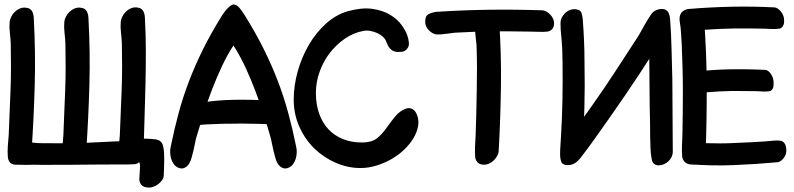

<svg xmlns="http://www.w3.org/2000/svg" viewBox="-20 -735 3546 857"><path d="M47 0Q110 2 139.5 0Q169 -2 177 -6.5Q185 -11 177 -18Q169 -25 156.5 -32.5Q144 -40 132 -48Q120 -56 121 -63Q131 -209 135 -355.5Q139 -502 131 -649Q131 -658 129.5 -666.5Q128 -675 124.5 -682.5Q121 -690 113.5 -695Q106 -700 93 -701Q80 -702 67.5 -696.5Q55 -691 45.5 -681.5Q36 -672 30 -660Q24 -648 23 -637Q21 -614 24 -588.5Q27 -563 28 -540Q29 -488 29 -436.5Q29 -385 27 -333Q25 -283 23 -234Q21 -185 19 -134Q17 -111 15 -84Q13 -57 15 -35Q16 -21 23.5 -11Q31 -1 47 0ZM294 0Q308 1 320.5 -4.5Q333 -10 342.5 -19.5Q352 -29 358 -40.5Q364 -52 365 -63Q375 -209 379 -355.5Q383 -502 375 -649Q375 -658 373.5 -666.5Q372 -675 368.5 -682.5Q365 -690 357.5 -695Q350 -700 337 -701Q324 -702 311.5 -696.5Q299 -691 289.5 -681.5Q280 -672 274 -660Q268 -648 267 -637Q265 -614 268 -588.5Q271 -563 272 -540Q273 -488 273 -436.5Q273 -385 271 -333Q269 -283 267 -234Q265 -185 263 -134Q261 -111 259 -84Q257 -57 259 -35Q260 -21 269 -11Q278 -1 294 0ZM546 -1Q560 0 573.5 -6Q587 -12 597.5 -22Q608 -32 614.5 -44Q621 -56 621 -67Q623 -148 625.5 -221.5Q628 -295 629.5 -366Q631 -437 631 -507Q631 -577 627 -650Q627 -659 625.5 -667.5Q624 -676 620.5 -683.5Q617 -691 609.5 -696Q602 -701 589 -702Q576 -703 563.5 -697.5Q551 -692 541.5 -682.5Q532 -673 526 -661Q520 -649 519 -638Q517 -615 520 -589.5Q523 -564 524 -541Q525 -489 525 -437.5Q525 -386 523 -334Q521 -284 519 -235Q517 -186 515 -135Q513 -112 511 -85Q509 -58 511 -36Q512 -22 521 -12Q530 -2 546 -1ZM622 -103Q622 -132 618 -137Q614 -142 608 -135.5Q602 -129 595 -118.5Q588 -108 581 -107Q563 -105 540 -105Q517 -105 498 -104Q456 -102 414.5 -100Q373 -98 331 -96Q244 -95 157 -96Q137 -97 116 -99.5Q95 -102 75 -100Q56 -99 41 -88Q26 -77 30 -52Q33 -29 32.5 -15Q32 -1 46 -1Q165 2 297 0.5Q429 -1 552 -1Q567 -1 580 -2Q593 -3 602 -12.5Q611 -22 616.5 -43Q622 -64 622 -103ZM633 101Q647 104 660.5 100Q674 96 685.5 87.5Q697 79 704 68.5Q711 58 711 47Q713 1 713 -29Q713 -59 709.5 -77Q706 -95 697.5 -103Q689 -111 674 -113Q631 -118 599.5 -115Q568 -112 548 -105Q528 -98 520.5 -88.5Q513 -79 519 -70Q523 -65 520.5 -59.5Q518 -54 519.5 -48.5Q521 -43 531.5 -37Q542 -31 573 -25Q589 -22 595.5 -17.5Q602 -13 604 -4Q606 5 604.5 20.5Q603 36 602 62Q601 76 609 87.5Q617 99 633 101Z M1220 -214Q1221 -229 1218 -242Q1215 -255 1209.5 -264.5Q1204 -274 1197.5 -280Q1191 -286 1185 -286Q1104 -291 1022 -289.5Q940 -288 859 -274Q849 -272 840 -265.5Q831 -259 830 -232Q828 -204 829.5 -190.5Q831 -177 844 -176Q857 -175 870.5 -177Q884 -179 908 -180Q943 -182 972 -182.5Q1001 -183 1030 -183Q1058 -184 1085.5 -183Q1113 -182 1142 -182Q1154 -181 1174.5 -180.5Q1195 -180 1207 -182Q1215 -184 1217.5 -190.5Q1220 -197 1220 -214ZM777 14Q791 20 804 14Q817 8 825 -6Q831 -16 835 -30.5Q839 -45 843 -61Q847 -77 850 -93.5Q853 -110 857 -124Q871 -171 888 -225.5Q905 -280 926 -334.5Q947 -389 971 -440Q995 -491 1022 -532Q1024 -529 1025.5 -526Q1027 -523 1029 -521Q1055 -479 1078 -429Q1101 -379 1120.5 -327Q1140 -275 1157 -223Q1174 -171 1187 -124Q1191 -110 1194 -93.5Q1197 -77 1201 -61Q1205 -45 1209 -30.5Q1213 -16 1219 -6Q1227 8 1240 14Q1253 20 1267 14Q1280 9 1288 -2Q1296 -13 1300 -26.5Q1304 -40 1304.5 -54Q1305 -68 1302 -80Q1286 -159 1266.5 -231Q1247 -303 1220 -373.5Q1193 -444 1157 -516.5Q1121 -589 1071 -669Q1063 -682 1050 -698.5Q1037 -715 1022 -715Q1017 -715 1010 -710Q1003 -705 996 -698Q989 -691 983 -683Q977 -675 973 -669Q923 -589 887 -516.5Q851 -444 824 -373.5Q797 -303 777.5 -231Q758 -159 742 -80Q739 -68 739.5 -54Q740 -40 744 -26.5Q748 -13 756 -2Q764 9 777 14Z M1291 -291Q1291 -225 1316.5 -168.5Q1342 -112 1384 -71.5Q1426 -31 1479.5 -8Q1533 15 1589 15Q1625 15 1660.5 4Q1696 -7 1727.5 -25Q1759 -43 1784 -67Q1809 -91 1825 -117.5Q1841 -144 1846 -171Q1851 -198 1841 -223Q1833 -243 1819.5 -249Q1806 -255 1792 -250Q1766 -241 1746 -217.5Q1726 -194 1706 -165Q1684 -134 1661 -116.5Q1638 -99 1595 -99Q1548 -99 1510 -114.5Q1472 -130 1445.5 -158.5Q1419 -187 1404.5 -228Q1390 -269 1390 -320Q1390 -368 1406.5 -414.5Q1423 -461 1452 -498.5Q1481 -536 1519.5 -562.5Q1558 -589 1602 -597Q1617 -600 1633 -597Q1649 -594 1663.5 -587.5Q1678 -581 1689 -571Q1700 -561 1704 -549Q1711 -530 1719 -520.5Q1727 -511 1736.5 -507Q1746 -503 1755.5 -503Q1765 -503 1775 -504Q1790 -506 1800.5 -522Q1811 -538 1798 -577Q1791 -598 1772 -624Q1753 -650 1720.5 -669.5Q1688 -689 1641.5 -695.5Q1595 -702 1533 -685Q1480 -670 1435.5 -630Q1391 -590 1359 -535.5Q1327 -481 1309 -417Q1291 -353 1291 -291Z M2136 0Q2150 1 2162.5 -4.5Q2175 -10 2184.5 -19.5Q2194 -29 2200 -40.5Q2206 -52 2206 -62Q2214 -207 2216 -351Q2218 -495 2208 -641Q2207 -658 2201.5 -663.5Q2196 -669 2170 -671Q2143 -673 2122.5 -662Q2102 -651 2100 -629Q2099 -606 2102 -581Q2105 -556 2107 -533Q2109 -482 2109 -431Q2109 -380 2108 -329Q2107 -280 2106 -231Q2105 -182 2103 -132Q2102 -110 2100.5 -83Q2099 -56 2101 -35Q2102 -21 2111 -11Q2120 -1 2136 0ZM2453 -627Q2454 -639 2449 -650.5Q2444 -662 2436 -670Q2428 -678 2418.5 -683.5Q2409 -689 2400 -689Q2280 -693 2163.5 -691.5Q2047 -690 1925 -682Q1911 -680 1895 -673Q1879 -666 1878 -643Q1876 -618 1894 -600Q1912 -582 1931 -581Q1950 -581 1970.5 -584Q1991 -587 2010 -589Q2053 -591 2095 -593Q2137 -595 2180 -595Q2221 -595 2261 -595Q2301 -595 2343 -594Q2362 -594 2384.5 -593Q2407 -592 2424 -594Q2436 -596 2444 -604.5Q2452 -613 2453 -627Z M2482 -637V-625Q2482 -602 2484.5 -581Q2487 -560 2488 -539Q2490 -518 2490 -496Q2490 -474 2491 -451Q2492 -370 2490.5 -288.5Q2489 -207 2484 -126Q2483 -106 2481.5 -85.5Q2480 -65 2480 -43Q2481 -21 2487 -9.5Q2493 2 2516 2Q2539 2 2558 -16Q2577 -34 2579 -55Q2586 -155 2588.5 -254Q2591 -353 2589 -453Q2589 -502 2587 -551Q2585 -600 2581 -650Q2579 -671 2573.5 -681.5Q2568 -692 2547 -694H2543Q2520 -694 2502 -676Q2484 -658 2482 -637ZM2871 -637V-625Q2871 -602 2873.5 -581Q2876 -560 2877 -539Q2879 -523 2878.5 -508.5Q2878 -494 2878 -477Q2879 -423 2879 -369Q2879 -315 2880 -259Q2881 -227 2881.5 -193.5Q2882 -160 2882 -126Q2883 -100 2883.5 -74.5Q2884 -49 2889 -24Q2894 3 2920 3Q2932 3 2943.5 -2Q2955 -7 2964 -15.5Q2973 -24 2978 -35Q2983 -46 2983 -57Q2982 -138 2982 -218.5Q2982 -299 2981 -381Q2979 -448 2977.5 -515Q2976 -582 2971 -650Q2969 -671 2961.5 -682.5Q2954 -694 2932 -694Q2922 -694 2911 -689Q2900 -684 2891.5 -675.5Q2883 -667 2877.5 -657Q2872 -647 2871 -637ZM2890 -676Q2888 -674 2886.5 -671Q2885 -668 2883 -666Q2869 -645 2856.5 -622.5Q2844 -600 2831 -577Q2780 -499 2729.5 -421Q2679 -343 2625 -267Q2611 -247 2596 -226Q2581 -205 2566 -185Q2552 -165 2536 -147Q2520 -129 2505 -109Q2504 -106 2502 -103.5Q2500 -101 2498 -98Q2485 -75 2488.5 -46.5Q2492 -18 2512 -4Q2526 5 2542.5 -5Q2559 -15 2571 -30Q2606 -75 2638 -120.5Q2670 -166 2702 -211Q2768 -305 2831 -400Q2894 -495 2953 -593Q2960 -604 2964.5 -618Q2969 -632 2969.5 -646Q2970 -660 2966 -671.5Q2962 -683 2953 -690Q2941 -698 2921 -693.5Q2901 -689 2890 -676Z M3433 -361Q3434 -386 3421.5 -404Q3409 -422 3397 -423Q3315 -427 3233.5 -425.5Q3152 -424 3070 -413Q3061 -411 3052 -405Q3043 -399 3042 -376Q3042 -352 3054.5 -334Q3067 -316 3080 -315Q3093 -314 3106.5 -317.5Q3120 -321 3134 -323Q3191 -328 3249 -329Q3277 -329 3304 -328.5Q3331 -328 3360 -328Q3372 -327 3387.5 -326.5Q3403 -326 3415 -328Q3423 -329 3428 -337.5Q3433 -346 3433 -361ZM3061 -1Q3101 2 3116.5 -3Q3132 -8 3135 -18Q3138 -28 3134 -40.5Q3130 -53 3130 -63Q3135 -209 3134.5 -353.5Q3134 -498 3123 -644Q3123 -650 3129 -656.5Q3135 -663 3141.5 -670Q3148 -677 3152.5 -682.5Q3157 -688 3152.5 -692Q3148 -696 3132 -697.5Q3116 -699 3082 -697Q3069 -696 3055 -694.5Q3041 -693 3031 -687Q3021 -681 3016 -668Q3011 -655 3015 -632Q3019 -609 3020 -584Q3021 -559 3023 -536Q3025 -484 3026.5 -433Q3028 -382 3028 -331Q3028 -281 3027.5 -232.5Q3027 -184 3026 -134Q3025 -111 3024 -84Q3023 -57 3025 -36Q3027 -22 3036 -12.5Q3045 -3 3061 -1ZM3480 -640Q3481 -665 3466 -683Q3451 -701 3437 -702Q3340 -707 3246 -705Q3152 -703 3054 -695Q3043 -694 3030 -686.5Q3017 -679 3016 -656Q3015 -631 3030 -613Q3045 -595 3060 -594Q3076 -593 3092.5 -596.5Q3109 -600 3124 -602Q3194 -607 3261 -608Q3293 -608 3326 -608Q3359 -608 3392 -607Q3407 -606 3425.5 -605.5Q3444 -605 3458 -607Q3467 -608 3473.5 -617Q3480 -626 3480 -640ZM3489 -75Q3487 -90 3479.5 -98Q3472 -106 3463 -107Q3448 -109 3430 -107Q3412 -105 3397 -104Q3363 -102 3330 -100Q3297 -98 3264 -97Q3229 -95 3195 -95Q3161 -95 3126 -96Q3110 -97 3093 -99.5Q3076 -102 3061 -100Q3046 -99 3034 -88Q3022 -77 3026 -52Q3029 -29 3038 -15.5Q3047 -2 3058 -2Q3154 6 3254.5 2Q3355 -2 3452 -11Q3466 -13 3479.5 -31.5Q3493 -50 3489 -75Z"/></svg>

Font: Balpaq
Style: Regular
Weight: 400
Designer: Abay Emes
Version: Version 1.000